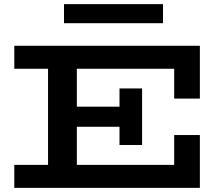

<svg xmlns="http://www.w3.org/2000/svg" viewBox="-20 -907 1077 927"><path d="M49 0V-111H821V-255H945V0ZM212 -61V-615H351V-61ZM265 -295V-392H618V-295ZM557 -207V-480H666V-207ZM821 -431V-575H49V-686H945V-431ZM767 -887V-795H289V-887Z"/></svg>

Font: BioRhyme SemiExpanded
Style: Bold
Weight: 700
Width: 6
Designer: Aoife Mooney
Foundry: Aoife Mooney Type
Version: Version 1.600;gftools[0.9.33]